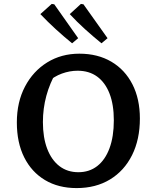

<svg xmlns="http://www.w3.org/2000/svg" viewBox="-20 -949 782 980"><path d="M371 11Q278 11 209.5 -30Q141 -71 103.5 -146Q66 -221 66 -324Q66 -428 107.5 -507Q149 -586 221 -630.5Q293 -675 385 -675Q479 -675 548.5 -634Q618 -593 656 -518.5Q694 -444 694 -344Q694 -237 654 -157Q614 -77 541.5 -33Q469 11 371 11ZM380 -70Q436 -70 476.5 -101.5Q517 -133 539 -192.5Q561 -252 561 -335Q561 -415 539 -471.5Q517 -528 476 -558Q435 -588 376 -588Q336 -588 296 -573.5Q256 -559 221 -528L269 -585Q199 -464 199 -326Q199 -247 221 -189.5Q243 -132 283.5 -101Q324 -70 380 -70ZM348 -728Q305 -763 264.5 -800Q224 -837 186 -877L244 -929L257 -927L379 -754ZM498 -728Q455 -763 414 -800Q373 -837 336 -877L393 -929L406 -927L529 -754Z"/></svg>

Font: Piazzolla Thin
Style: Bold
Weight: 700
Version: Version 2.005